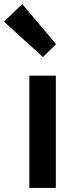

<svg xmlns="http://www.w3.org/2000/svg" viewBox="-62 -929 378 949"><path d="M83 0V-555H214V0ZM150 -647 -42 -822 48 -909 215 -711Z"/></svg>

Font: Noto Sans SC SemiBold
Style: Regular
Weight: 600
Designer: Ryoko NISHIZUKA 西塚涼子 (kana, bopomofo & ideographs); Paul D. Hunt (Latin, Greek & Cyrillic); Sandoll Communications 산돌커뮤니
Foundry: Adobe
Version: Version 2.004-H2;hotconv 1.0.118;makeotfexe 2.5.65603